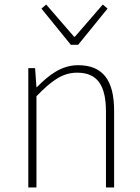

<svg xmlns="http://www.w3.org/2000/svg" viewBox="-20 -828 620 848"><path d="M105 0H141V-403C208 -472 256 -507 321 -507C411 -507 448 -450 448 -334V0H484V-339C484 -475 433 -540 325 -540C252 -540 197 -498 143 -443H141L135 -527H105ZM293 -630H325L455 -790L434 -808L311 -666H307L184 -808L163 -790Z"/></svg>

Font: Source Han Sans JP VF
Style: Regular
Weight: 250
Designer: Ryoko NISHIZUKA 西塚涼子 (kana, bopomofo & ideographs); Paul D. Hunt (Latin, Greek & Cyrillic); Sandoll Communications 산돌커뮤니
Foundry: Adobe
Version: Version 2.004;hotconv 1.0.118;makeotfexe 2.5.65603